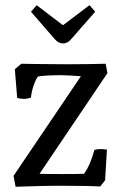

<svg xmlns="http://www.w3.org/2000/svg" viewBox="-20 -714 468 738"><path d="M291 -421Q235 -425 215 -425Q158 -425 126 -420Q117 -408 109 -384.5Q101 -361 99 -339Q86 -334 72 -334Q57 -334 46 -338L37 -448L62 -469Q93 -469 117 -468L235 -467Q318 -467 386 -469L393 -433L132 -46Q147 -45 221 -45Q280 -45 303 -46Q327 -79 343 -138Q355 -141 368 -141Q375 -141 391 -139L384 -21L365 3Q326 0 202 0Q157 0 67 3L40 4L32 -38ZM191 -563 99 -669 121 -694 222 -617 324 -694 346 -669 253 -563Q240 -547 222 -547Q205 -547 191 -563Z"/></svg>

Font: Caladea
Style: Regular
Weight: 400
Designer: Carolina Giovagnoli and Andres Torresi
Foundry: Carolina Giovagnoli & Andres Torresi
Version: Version 1.001